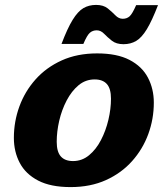

<svg xmlns="http://www.w3.org/2000/svg" viewBox="-20 -749 683 782"><path d="M375.5 -531.5Q456.5 -531.5 507.5 -505Q558.5 -478.5 582.5 -432.8Q606.5 -387 606.5 -331Q606.5 -264.5 584 -203Q561.5 -141.5 518 -92.8Q474.5 -44 411.5 -15.5Q348.5 13 267.5 13Q186.5 13 135.5 -13.5Q84.5 -40 60.5 -85.5Q36.5 -131 36.5 -187.5Q36.5 -254 59 -315.5Q81.5 -377 125 -425.8Q168.5 -474.5 231.5 -503Q294.5 -531.5 375.5 -531.5ZM277.5 -93Q314 -93 342.8 -116.8Q371.5 -140.5 391.2 -178.5Q411 -216.5 421.5 -261Q432 -305.5 432 -347Q432 -388 415.2 -406.8Q398.5 -425.5 365.5 -425.5Q328.5 -425.5 300 -401.8Q271.5 -378 251.5 -339.8Q231.5 -301.5 221.2 -257.2Q211 -213 211 -171.5Q211 -130.5 227.8 -111.8Q244.5 -93 277.5 -93ZM623.5 -728Q599 -664.5 578 -630Q557 -595.5 534.5 -582.2Q512 -569 483 -569Q453.5 -569 435.5 -583.2Q417.5 -597.5 404 -611.5Q390.5 -625.5 374 -625.5Q357.5 -625.5 346 -615.5Q334.5 -605.5 319.5 -570H230.5Q254.5 -633.5 275.8 -668Q297 -702.5 319.5 -715.8Q342 -729 371.5 -729Q401 -729 418.8 -714.8Q436.5 -700.5 450 -686.5Q463.5 -672.5 480 -672.5Q496.5 -672.5 507.8 -682.5Q519 -692.5 534.5 -728Z"/></svg>

Font: Newsreader 6pt
Style: Bold Italic
Weight: 700
Italic angle: -17°
Designer: Hugues Gentile
Foundry: Production Type
Version: Version 1.003; ttfautohint (v1.8.3)